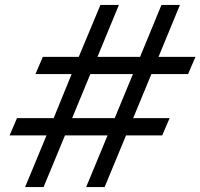

<svg xmlns="http://www.w3.org/2000/svg" viewBox="-20 -760 814 780"><path d="M82 0 169 -210H19L49 -280H198L271 -459H124L154 -529H300L388 -740H463L376 -529H549L636 -740H711L624 -529H774L744 -459H595L521 -280H669L639 -210H492L405 0H330L417 -210H244L157 0ZM273 -280H446L520 -459H347Z"/></svg>

Font: Be Vietnam Pro Light
Style: Italic
Weight: 300
Italic angle: -12°
Designer: Lam Bao, Tony Le, Vietanh Nguyen
Foundry: Yellow Type Foundry
Version: Version 1.002; ttfautohint (v1.8.3)